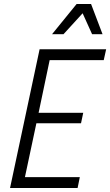

<svg xmlns="http://www.w3.org/2000/svg" viewBox="-20 -935 548 955"><path d="M30 0 177 -690H508L496 -636H227L172 -374H394L383 -322H161L104 -54H377L366 0ZM239 -765 361 -915H433L490 -765H438L391 -869L296 -765Z"/></svg>

Font: Radio Canada Condensed Light
Style: Italic
Weight: 300
Width: 3
Italic angle: -12°
Designer: Charles Daoud, Etienne Aubert Bonn, Alexandre Saumier Demers, Jacques Le Bailly
Foundry: Radio-Canada
Version: Version 2.104; ttfautohint (v1.8.4.7-5d5b);gftools[0.9.28.de